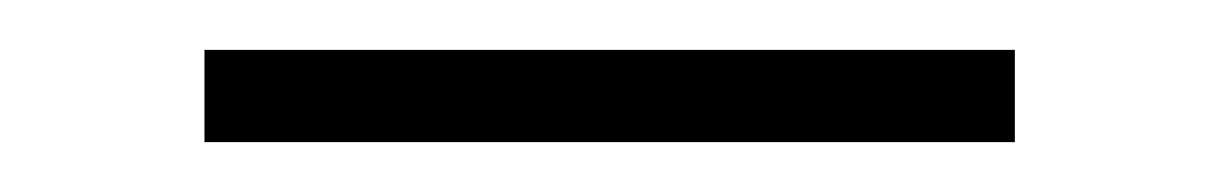

<svg xmlns="http://www.w3.org/2000/svg" viewBox="-20 -310 489 77"><path d="M62 -253V-290H387V-253Z"/></svg>

Font: Georama ExtraExtended ExtraLight
Style: Regular
Weight: 200
Width: 8
Designer: Jean-Baptiste Levee
Foundry: Production Type
Version: Version 1.000